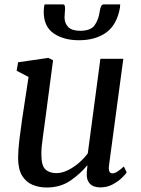

<svg xmlns="http://www.w3.org/2000/svg" viewBox="-20 -824 628 854"><path d="M187.5 10Q153.5 10 124.8 -2Q96 -14 78.5 -42.2Q61 -70.5 60.5 -120.5Q60.5 -155 66.2 -202.8Q72 -250.5 78.5 -294.5L107 -481.5L54 -509.5L60.5 -547L195 -566.5L216 -556L181 -290.5Q175.5 -247 169.8 -208.2Q164 -169.5 164 -136.5Q164 -87.5 181.8 -70.8Q199.5 -54 230.5 -54Q256 -54 282.2 -67Q308.5 -80 331.5 -100Q354.5 -120 370.5 -142L426.5 -562.5H528.5L465 -89.5Q460 -53 480 -53Q489.5 -53 501 -60Q512.5 -67 531 -83.5L543.5 -57Q539.5 -50 523.2 -34Q507 -18 482 -4.2Q457 9.5 426 9.5Q395 9.5 379.5 -7.2Q364 -24 366 -52.5Q365.5 -56 366.8 -66.8Q368 -77.5 369 -87L367.5 -88Q338.5 -52 293.8 -21Q249 10 187.5 10ZM259 -804.5Q266 -804.5 267.8 -798.8Q269.5 -793 269.5 -785Q269.5 -776 268.2 -766Q267 -756 267 -747.5Q267 -720 283.8 -703.5Q300.5 -687 336.5 -687Q384 -687 401.5 -712.5Q419 -738 423.5 -773Q425 -784.5 429 -794.5Q433 -804.5 442 -804.5H514.5Q514.5 -801 514.2 -797.5Q514 -794 513.5 -789.5Q500 -713.5 452.2 -679.2Q404.5 -645 331 -645Q264 -645 219.2 -675.2Q174.5 -705.5 174.5 -771.5Q174.5 -779.5 175.2 -787.8Q176 -796 178.5 -804.5Z"/></svg>

Font: Merriweather
Style: Italic
Weight: 400
Italic angle: -7.8°
Designer: Eben Sorkin
Foundry: Eben Sorkin
Version: Version 2.100